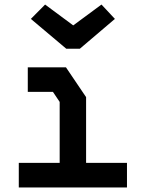

<svg xmlns="http://www.w3.org/2000/svg" viewBox="-20 -828 640 843"><path d="M102 -532.5H269.5L358 -401.5V-113H537.5V-5H62.5V-113H242V-380.5L212.5 -424.5H102ZM425.5 -808 301.5 -716.5 178 -808 115.5 -745 271 -614H330.5L484.5 -745Z"/></svg>

Font: Kode Mono
Style: Regular
Weight: 400
Monospace: yes
Designer: Isa Ozler
Foundry: Kadena LLC
Version: Version 1.000;gftools[0.9.28]